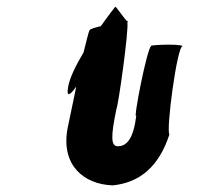

<svg xmlns="http://www.w3.org/2000/svg" viewBox="-20 -859 624 579"><path d="M185 -594C180 -563 193 -574 210 -598C196 -532 184 -472 183 -468C165 -360 233 -303 320 -300C400 -308 459 -355 491 -454C480 -462 514 -723 531 -720C520 -728 423 -723 436 -720C424 -717 380 -492 391 -510C382 -439 362 -418 335 -418C314 -418 314 -448 331 -530C337 -541 369 -771 364 -791C366 -793 367 -794 366 -794C359 -794 328 -845 327 -838C327 -838 308 -814 284 -780C266 -776 253 -772 250 -768C248 -765 241 -738 232 -701C209 -662 189 -623 185 -594Z"/></svg>

Font: Ampere
Style: SuCndIta
Weight: 400
Version: Version 1